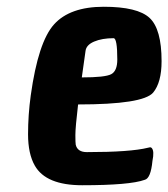

<svg xmlns="http://www.w3.org/2000/svg" viewBox="-20 -532 498 568"><path d="M223 16Q116 16 83 -42Q63 -77 63 -134.5Q63 -192 71 -250Q93 -408 140 -460Q187 -512 287 -512Q387 -512 422.5 -479Q458 -446 458 -351Q458 -288 433 -258Q403 -223 211 -223Q203 -155 203 -132.5Q203 -110 204 -104Q209 -82 237 -82Q366 -82 418 -95Q419 -95 422.5 -96Q426 -97 429 -94Q437 -85 431 -56Q426 -4 408 0Q364 16 223 16ZM327 -356Q327 -419 316 -419Q282 -419 258.5 -409Q235 -399 233 -381L222 -303Q291 -303 309 -312.5Q327 -322 327 -356Z"/></svg>

Font: Chau Philomene One
Style: Italic
Weight: 400
Designer: Vicente Lamonaca
Foundry: TipoType
Version: Version 1.002